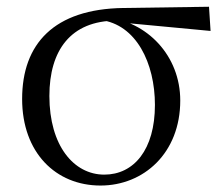

<svg xmlns="http://www.w3.org/2000/svg" viewBox="-20 -543 674 577"><path d="M282 14.6C411.7 14.6 521.7 -82.8 521.7 -240.9C521.7 -375.3 422.8 -479.5 295 -492L281.6 -483C389.7 -469.8 445.6 -352.9 445.6 -227.7C445.6 -93.1 382.2 -18.2 293.4 -18.2C201.7 -18.2 128.4 -105.3 128.4 -254.5C128.4 -391.9 192.6 -480.5 329.2 -481L346.1 -475.1L612.8 -450L608.1 -522.7L350.8 -519C142.2 -516 46.5 -411.2 46.5 -245.6C46.5 -84.4 147.5 14.6 282 14.6Z"/></svg>

Font: Source Han Serif CN VF
Style: Regular
Weight: 250
Designer: Ryoko NISHIZUKA 西塚涼子 (kana & ideographs); Frank Grießhammer (Latin, Greek & Cyrillic); Wenlong ZHANG 张文龙 (bopomofo); San
Foundry: Adobe
Version: Version 2.002;hotconv 1.1.0;makeotfexe 2.6.0